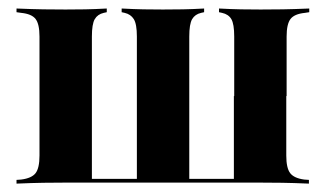

<svg xmlns="http://www.w3.org/2000/svg" viewBox="-20 -438 778 458"><path d="M136.3 -2.4Q110.5 -2.4 83.9 -2Q57.3 -1.6 19.4 0V-8.9L30.6 -9.7Q55.6 -12.9 64.9 -25Q74.2 -37.1 74.2 -66.9V-350.8Q74.2 -380.6 64.9 -392.7Q55.6 -404.8 30.6 -407.3L19.4 -408.9V-417.7Q57.3 -416.1 83.9 -415.7Q110.5 -415.3 136.3 -415.3Q160.5 -415.3 183.1 -415.7Q205.6 -416.1 234.7 -417.7V-408.9L227.4 -407.3Q212.9 -404 206 -392.3Q199.2 -380.6 199.2 -350.8V-11.3H657.3L663.7 -2.4H136.3ZM306.5 -5.6V-350.8Q306.5 -380.6 299.2 -392.3Q291.9 -404 277.4 -407.3L270.2 -408.9V-417.7Q300 -416.1 322.6 -415.7Q345.2 -415.3 368.5 -415.3Q392.7 -415.3 415.7 -415.7Q438.7 -416.1 466.9 -417.7V-408.9L459.7 -407.3Q445.2 -404 438.3 -392.3Q431.5 -380.6 431.5 -350.8V-5.6ZM538.7 -208.9V-350.8Q538.7 -380.6 531.9 -392.3Q525 -404 509.7 -407.3L502.4 -408.9V-417.7Q532.3 -416.1 555.2 -415.7Q578.2 -415.3 601.6 -415.3Q628.2 -415.3 654 -415.7Q679.8 -416.1 717.7 -417.7V-408.9L707.3 -407.3Q682.3 -404.8 673 -392.7Q663.7 -380.6 663.7 -350.8V-208.9ZM537.9 -2.4V-208.9H662.9V-66.9Q662.9 -37.1 672.2 -25Q681.5 -12.9 705.6 -9.7L716.9 -8.9V0Q679 -1.6 652.8 -2Q626.6 -2.4 600 -2.4Z"/></svg>

Font: Playfair 144pt SemiCondensed ExtraBold
Style: Regular
Weight: 800
Width: 4
Designer: Claus Eggers Sørensen
Foundry: Claus Eggers Sørensen
Version: Version 2.203